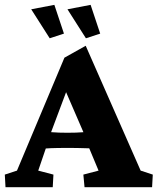

<svg xmlns="http://www.w3.org/2000/svg" viewBox="-23 -782 658 802"><path d="M0 0 -2.9 -52.7 47.9 -69.3 246.1 -541 335 -590.8 564.5 -69.3 615.2 -52.7 612.3 0H330.1L325.2 -52.7L388.7 -69.3L338.9 -188.5L328.1 -223.6L233.4 -442.4L264.6 -427.7L189.5 -227.5L180.7 -198.2L136.7 -69.3L200.2 -52.7L197.3 0ZM155.3 -161.1V-232.4Q174.8 -231.4 197.8 -229.5Q220.7 -227.5 258.8 -227.5Q296.9 -227.5 320.8 -229.5Q344.7 -231.4 364.3 -232.4V-162.1Q351.6 -162.1 326.7 -163.1Q301.8 -164.1 258.8 -164.1Q214.8 -164.1 191.4 -163.1Q168 -162.1 155.3 -161.1ZM335.9 -622.1 258.8 -743.2 355.5 -761.7 395.5 -641.6ZM184.6 -622.1 107.4 -743.2 204.1 -761.7 244.1 -641.6Z"/></svg>

Font: Crimson Pro ExtraBold
Style: Regular
Weight: 800
Designer: Jacques Le Bailly
Foundry: Baron von Fonthausen
Version: Version 1.003